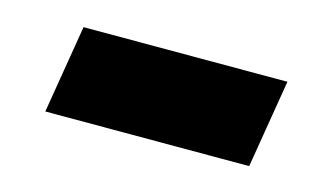

<svg xmlns="http://www.w3.org/2000/svg" viewBox="-36 -433 530 310"><g transform="rotate(15 229.5 -278.5)"><path d="M415.5 -351.6 391.1 -204.1H50.3L74.7 -351.6Z"/></g></svg>

Font: Inter Display Black
Style: Italic
Weight: 900
Italic angle: -9.39999°
Designer: Rasmus Andersson
Foundry: rsms
Version: Version 4.000;git-a52131595